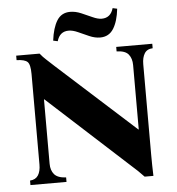

<svg xmlns="http://www.w3.org/2000/svg" viewBox="-58 -918 904 981"><g transform="rotate(-5 394.0 -428.0)"><path d="M644 8Q629 -8 613 -23.5Q597 -39 562 -70L168 -430H166V-100Q166 -66 183.5 -45.5Q201 -25 244 -23V0H59V-23Q88 -25 101 -45.5Q114 -66 114 -100V-565Q114 -614 99.5 -627.5Q85 -641 44 -642V-665H164Q179 -646 196 -631Q213 -616 235 -595L633 -235H635V-565Q635 -599 618 -620Q601 -641 557 -642V-665H742V-642Q713 -641 700 -620Q687 -599 687 -565V-100Q687 -72 687.5 -46.5Q688 -21 689 8ZM322 -769Q276 -769 262 -720L239 -725Q247 -790 270 -827Q293 -864 338 -864Q365 -864 393.5 -852Q422 -840 449 -827.5Q476 -815 496 -815Q542 -815 556 -864L579 -859Q572 -795 548.5 -757.5Q525 -720 480 -720Q453 -720 424.5 -732.5Q396 -745 369.5 -757Q343 -769 322 -769Z"/></g></svg>

Font: Bona Nova
Style: Bold
Weight: 700
Designer: Mateusz Machalski
Foundry: Capitalics
Version: Version 4.001; ttfautohint (v1.8.3)